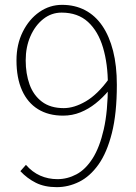

<svg xmlns="http://www.w3.org/2000/svg" viewBox="-20 -759 561 792"><path d="M214 13Q164 13 128 -5Q92 -23 64 -53L87 -79Q113 -49 146 -34.5Q179 -20 217 -20Q258 -20 295.5 -40Q333 -60 362 -105.5Q391 -151 408 -225.5Q425 -300 425 -409Q425 -495 405 -562.5Q385 -630 343 -668.5Q301 -707 234 -707Q192 -707 158.5 -680.5Q125 -654 105.5 -609.5Q86 -565 86 -510Q86 -455 102 -410.5Q118 -366 153 -339.5Q188 -313 243 -313Q286 -313 334 -341Q382 -369 428 -432L429 -386Q404 -356 374.5 -332.5Q345 -309 311.5 -295.5Q278 -282 240 -282Q180 -282 137 -308.5Q94 -335 71 -386Q48 -437 48 -510Q48 -576 74 -628Q100 -680 142.5 -709.5Q185 -739 236 -739Q289 -739 331 -717Q373 -695 402 -652.5Q431 -610 446.5 -549Q462 -488 462 -409Q462 -291 441.5 -210Q421 -129 386 -80Q351 -31 306.5 -9Q262 13 214 13Z"/></svg>

Font: Noto Sans TC Thin
Style: Regular
Weight: 100
Designer: Ryoko NISHIZUKA 西塚涼子 (kana, bopomofo & ideographs); Paul D. Hunt (Latin, Greek & Cyrillic); Sandoll Communications 산돌커뮤니
Foundry: Adobe
Version: Version 2.004-H2;hotconv 1.0.118;makeotfexe 2.5.65603